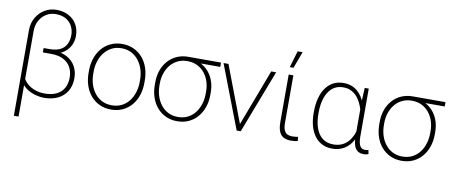

<svg xmlns="http://www.w3.org/2000/svg" viewBox="-77 -1055 3724 1580"><g transform="rotate(10 1785.5 -265.0)"><path d="M236.3 -386.7H308.1Q382.3 -386.7 431.4 -360.6Q480.5 -334.5 504.6 -290.5Q528.8 -246.6 528.8 -191.9Q528.8 -127.4 501.2 -82.5Q473.6 -37.6 424.6 -13.7Q375.5 10.3 311 10.3Q275.9 10.3 238.3 0Q200.7 -10.3 168.5 -31Q136.2 -51.8 116.2 -83.5Q96.2 -115.2 96.2 -159.2L117.7 -170.9Q117.7 -129.4 143.8 -96.4Q169.9 -63.5 213.6 -44.4Q257.3 -25.4 309.1 -25.4Q368.2 -25.4 408.4 -45.4Q448.7 -65.4 469.2 -102.3Q489.7 -139.2 489.7 -189.9Q489.7 -239.7 468.8 -277.3Q447.8 -314.9 406.7 -335.4Q365.7 -356 306.2 -356H236.3ZM286.6 -720.7Q346.2 -720.7 389.9 -697Q433.6 -673.3 457.3 -631.8Q481 -590.3 481 -536.1Q481 -487.8 458.3 -448Q435.5 -408.2 392.3 -384.3Q349.1 -360.4 286.6 -360.4H236.3V-392.6H284.7Q340.8 -392.6 375.5 -410.6Q410.2 -428.7 426.3 -461.4Q442.4 -494.1 442.4 -538.6Q442.4 -575.2 425.8 -608.9Q409.2 -642.6 374.8 -663.8Q340.3 -685.1 286.6 -685.1Q243.2 -685.1 208 -663.3Q172.9 -641.6 151.9 -603.5Q130.9 -565.4 130.9 -516.1V198.7H91.8V-516.1Q91.8 -575.2 118.4 -621.6Q145 -668 189.5 -694.3Q233.9 -720.7 286.6 -720.7Z M636.2 -254.9V-273.4Q636.2 -331.5 653.1 -379.9Q669.9 -428.2 700.7 -463.6Q731.4 -499 774.2 -518.6Q816.9 -538.1 869.1 -538.1Q921.4 -538.1 964.4 -518.6Q1007.3 -499 1038.3 -463.6Q1069.3 -428.2 1085.9 -379.9Q1102.5 -331.5 1102.5 -273.4V-254.9Q1102.5 -196.8 1085.9 -148.4Q1069.3 -100.1 1038.6 -64.7Q1007.8 -29.3 965.1 -9.8Q922.4 9.8 870.1 9.8Q817.4 9.8 774.7 -9.8Q731.9 -29.3 700.9 -64.7Q669.9 -100.1 653.1 -148.4Q636.2 -196.8 636.2 -254.9ZM675.3 -273.4V-254.9Q675.3 -209 688.2 -167.7Q701.2 -126.5 726.1 -94.5Q751 -62.5 787.1 -44.2Q823.2 -25.9 870.1 -25.9Q916 -25.9 952.1 -44.2Q988.3 -62.5 1012.9 -94.5Q1037.6 -126.5 1050.5 -167.7Q1063.5 -209 1063.5 -254.9V-273.4Q1063.5 -318.4 1050.5 -359.4Q1037.6 -400.4 1012.7 -432.6Q987.8 -464.8 951.7 -483.6Q915.5 -502.4 869.1 -502.4Q822.8 -502.4 786.9 -483.6Q751 -464.8 725.8 -432.6Q700.7 -400.4 688 -359.4Q675.3 -318.4 675.3 -273.4Z M1189.9 -254.9V-273.4Q1189.9 -329.1 1206.5 -375.5Q1223.1 -421.9 1253.7 -456.1Q1284.2 -490.2 1326.9 -509.3Q1369.6 -528.3 1421.9 -528.3Q1434.6 -527.8 1446 -524.9Q1457.5 -522 1469 -518.1Q1480.5 -514.2 1493.2 -509.3Q1543.5 -492.7 1579.6 -458.7Q1615.7 -424.8 1635 -377Q1654.3 -329.1 1654.3 -270.5V-251.5Q1654.3 -195.3 1637.7 -147.7Q1621.1 -100.1 1590.6 -64.7Q1560.1 -29.3 1517.3 -9.8Q1474.6 9.8 1422.9 9.8Q1370.1 9.8 1327.4 -9.8Q1284.7 -29.3 1253.9 -64.7Q1223.1 -100.1 1206.5 -148.4Q1189.9 -196.8 1189.9 -254.9ZM1228.5 -273.4V-254.9Q1228.5 -209 1241.5 -167.7Q1254.4 -126.5 1279.3 -94.5Q1304.2 -62.5 1340.1 -44.2Q1376 -25.9 1422.9 -25.9Q1468.8 -25.9 1504.6 -44.2Q1540.5 -62.5 1565.2 -94.5Q1589.8 -126.5 1602.5 -167.7Q1615.2 -209 1615.2 -254.9V-273.4Q1615.2 -316.4 1602.5 -355.7Q1589.8 -395 1564.9 -425.8Q1540 -456.5 1503.9 -474.4Q1467.8 -492.2 1421.9 -492.2Q1375.5 -492.2 1339.6 -474.4Q1303.7 -456.5 1279.1 -425.8Q1254.4 -395 1241.5 -355.7Q1228.5 -316.4 1228.5 -273.4ZM1694.8 -528.3V-492.2H1421.4V-528.3Z M1929.7 -41 2114.3 -528.3H2155.3L1952.6 0H1920.9ZM1756.8 -528.3 1942.4 -40 1950.7 0H1918.5L1715.8 -528.3Z M2260.3 -528.3H2299.3V-132.8Q2299.3 -90.3 2309.8 -68.6Q2320.3 -46.9 2337.6 -39.3Q2355 -31.7 2375 -31.7Q2389.2 -31.7 2401.1 -33.2Q2413.1 -34.7 2425.3 -36.6L2428.7 -2.4Q2418 1 2400.9 2.7Q2383.8 4.4 2371.1 4.4Q2337.4 4.4 2312.5 -7.8Q2287.6 -20 2273.9 -50Q2260.3 -80.1 2260.3 -132.8ZM2258.3 -589.8 2299.8 -729H2341.3L2289.6 -589.8Z M2517.6 -252.4V-262.7Q2517.6 -325.2 2531 -375.7Q2544.4 -426.3 2570.1 -462.6Q2595.7 -499 2633.1 -518.6Q2670.4 -538.1 2718.3 -538.1Q2753.4 -538.1 2782.2 -527.8Q2811 -517.6 2833.7 -498.5Q2856.4 -479.5 2873.3 -453.1Q2890.1 -426.8 2901.9 -394.3Q2913.6 -361.8 2919.9 -324.7V-190.4Q2913.6 -149.4 2898.2 -112.8Q2882.8 -76.2 2857.7 -48.6Q2832.5 -21 2797.4 -5.4Q2762.2 10.3 2717.3 10.3Q2669.9 10.3 2632.8 -8.3Q2595.7 -26.9 2570.1 -61.5Q2544.4 -96.2 2531 -144.5Q2517.6 -192.9 2517.6 -252.4ZM2557.1 -262.7V-252.4Q2557.1 -202.6 2567.1 -161.1Q2577.1 -119.6 2597.2 -89.1Q2617.2 -58.6 2648.2 -42Q2679.2 -25.4 2721.2 -25.4Q2761.2 -25.4 2791.7 -39.1Q2822.3 -52.7 2843.8 -77.1Q2865.2 -101.6 2879.2 -133.1Q2893.1 -164.6 2899.9 -200.2V-308.6Q2894 -338.9 2881.8 -372.6Q2869.6 -406.2 2848.6 -435.8Q2827.6 -465.3 2796.4 -483.9Q2765.1 -502.4 2722.2 -502.4Q2679.7 -502.4 2648.7 -484.1Q2617.7 -465.8 2597.4 -433.1Q2577.1 -400.4 2567.1 -356.9Q2557.1 -313.5 2557.1 -262.7ZM2895.5 -528.3H2929.2V-128.4Q2929.2 -98.6 2933.3 -78.9Q2937.5 -59.1 2945.1 -47.6Q2952.6 -36.1 2962.9 -31.2Q2973.1 -26.4 2985.4 -26.4Q2993.7 -26.4 3000.2 -27.8Q3006.8 -29.3 3014.2 -30.8L3020.5 1.5Q3010.3 7.3 3000.2 8.8Q2990.2 10.3 2980 10.3Q2957.5 10.3 2940.9 2.4Q2924.3 -5.4 2912.8 -21.7Q2901.4 -38.1 2895.8 -64.5Q2890.1 -90.8 2890.1 -128.4V-416.5Z M3065.4 -254.9V-273.4Q3065.4 -329.1 3082 -375.5Q3098.6 -421.9 3129.2 -456.1Q3159.7 -490.2 3202.4 -509.3Q3245.1 -528.3 3297.4 -528.3Q3310.1 -527.8 3321.5 -524.9Q3333 -522 3344.5 -518.1Q3356 -514.2 3368.7 -509.3Q3418.9 -492.7 3455.1 -458.7Q3491.2 -424.8 3510.5 -377Q3529.8 -329.1 3529.8 -270.5V-251.5Q3529.8 -195.3 3513.2 -147.7Q3496.6 -100.1 3466.1 -64.7Q3435.5 -29.3 3392.8 -9.8Q3350.1 9.8 3298.3 9.8Q3245.6 9.8 3202.9 -9.8Q3160.2 -29.3 3129.4 -64.7Q3098.6 -100.1 3082 -148.4Q3065.4 -196.8 3065.4 -254.9ZM3104 -273.4V-254.9Q3104 -209 3116.9 -167.7Q3129.9 -126.5 3154.8 -94.5Q3179.7 -62.5 3215.6 -44.2Q3251.5 -25.9 3298.3 -25.9Q3344.2 -25.9 3380.1 -44.2Q3416 -62.5 3440.7 -94.5Q3465.3 -126.5 3478 -167.7Q3490.7 -209 3490.7 -254.9V-273.4Q3490.7 -316.4 3478 -355.7Q3465.3 -395 3440.4 -425.8Q3415.5 -456.5 3379.4 -474.4Q3343.3 -492.2 3297.4 -492.2Q3251 -492.2 3215.1 -474.4Q3179.2 -456.5 3154.5 -425.8Q3129.9 -395 3116.9 -355.7Q3104 -316.4 3104 -273.4ZM3570.3 -528.3V-492.2H3296.9V-528.3Z"/></g></svg>

Font: Roboto ExtraLight
Style: Regular
Weight: 250
Designer: Christian Robertson
Foundry: Google
Version: Version 3.009; 2024